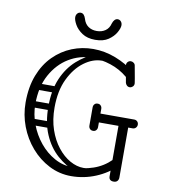

<svg xmlns="http://www.w3.org/2000/svg" viewBox="-96 -979 947 1071"><g transform="rotate(10 377.5 -443.5)"><path d="M618 -1Q591 -1 591 -27V-330Q591 -356 618 -356Q646 -356 646 -332V-29Q646 -17 639 -9Q632 -1 618 -1ZM471 -312Q461 -312 453.5 -319.5Q446 -327 446 -337Q446 -348 453.5 -355Q461 -362 471 -362H671Q682 -362 689 -355Q696 -348 696 -337Q696 -327 689 -319.5Q682 -312 671 -312ZM615 -535Q605 -535 598.5 -541.5Q592 -548 590 -556Q582 -604 578 -624.5Q574 -645 573.5 -650Q573 -655 573 -655Q573 -665 580 -672Q587 -679 597 -679Q606 -679 613.5 -673Q621 -667 622 -658Q631 -610 634.5 -589.5Q638 -569 638.5 -564.5Q639 -560 639 -559Q639 -549 631.5 -542Q624 -535 615 -535ZM226 -252Q226 -243 221 -238Q216 -233 209 -233H114Q98 -233 98 -252Q98 -269 115 -269H209Q226 -269 226 -252ZM224 -451Q224 -442 219 -437Q214 -432 207 -432H112Q96 -432 96 -451Q96 -468 113 -468H207Q224 -468 224 -451ZM218 -350Q218 -341 213 -336Q208 -331 201 -331H106Q90 -331 90 -350Q90 -367 107 -367H201Q218 -367 218 -350ZM400 -18Q341 -41 292.5 -84Q244 -127 215.5 -193.5Q187 -260 187 -351Q187 -443 215.5 -509.5Q244 -576 293 -619.5Q342 -663 401 -685L442 -654Q441 -654 439.5 -654Q438 -654 437 -654Q386 -654 336.5 -617.5Q287 -581 254.5 -513.5Q222 -446 222 -351Q222 -282 241 -226.5Q260 -171 292 -130.5Q324 -90 362.5 -68.5Q401 -47 439 -47Q449 -47 461 -49ZM379 10Q312 10 253.5 -20Q195 -50 151 -101Q107 -152 82.5 -216.5Q58 -281 58 -351Q58 -439 84 -506Q110 -573 155.5 -618.5Q201 -664 258.5 -687Q316 -710 379 -710Q444 -710 506 -686Q568 -662 618 -622Q631 -612 631 -598Q631 -584 622 -578Q618 -575 612 -575Q605 -575 597 -580Q589 -585 583 -589Q540 -625 486.5 -642.5Q433 -660 379 -660Q310 -660 249.5 -623.5Q189 -587 151 -518Q113 -449 113 -351Q113 -293 134 -237.5Q155 -182 191.5 -137.5Q228 -93 276 -66.5Q324 -40 379 -40Q439 -40 495 -59Q551 -78 594 -121Q599 -126 605 -133.5Q611 -141 617 -141Q628 -141 635 -135Q644 -129 644 -116Q644 -105 633 -94Q584 -45 517.5 -17.5Q451 10 379 10ZM456 -414Q467 -414 473 -407Q480 -400 480 -388V-339Q480 -328 474 -320Q467 -313 456 -313Q444 -313 437 -320Q431 -328 431 -339V-388Q431 -400 438 -407Q444 -414 456 -414ZM456 -260Q444 -260 438 -267Q431 -274 431 -286V-335Q431 -347 437 -354Q444 -361 456 -361Q467 -361 474 -354Q480 -347 480 -335V-286Q480 -274 473 -267Q467 -260 456 -260ZM379 -762Q334 -762 305 -781.5Q276 -801 262 -826Q248 -851 248 -867Q248 -880 255.5 -888.5Q263 -897 274 -897Q285 -897 292 -889Q299 -881 303 -868Q311 -840 331 -826Q351 -812 379 -812Q407 -812 427.5 -826Q448 -840 455 -868Q459 -881 466.5 -889Q474 -897 484 -897Q495 -897 502.5 -888.5Q510 -880 510 -867Q510 -851 496 -826Q482 -801 453.5 -781.5Q425 -762 379 -762Z"/></g></svg>

Font: Agu Display Uzo
Style: Regular
Weight: 400
Designer: Oluwaseun Badejo
Version: Version 1.103